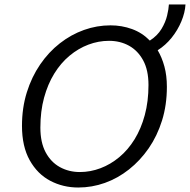

<svg xmlns="http://www.w3.org/2000/svg" viewBox="-20 -821 847 856"><path d="M329 15Q261 15 204 -15Q147 -45 112.5 -106.5Q78 -168 78 -260Q78 -340 99.5 -409Q121 -478 159 -533.5Q197 -589 247 -628Q297 -667 354.5 -687.5Q412 -708 473 -708Q523 -708 568.5 -691.5Q614 -675 648 -640Q682 -662 700 -692Q718 -722 725 -751.5Q732 -781 733 -801H807Q805 -765 788.5 -725.5Q772 -686 745 -652.5Q718 -619 683 -597Q702 -565 713 -524.5Q724 -484 724 -434Q724 -353 702.5 -284Q681 -215 643 -160Q605 -105 555 -65.5Q505 -26 447.5 -5.5Q390 15 329 15ZM336 -54Q383 -54 428 -71Q473 -88 512 -120.5Q551 -153 580 -200Q609 -247 625.5 -308Q642 -369 642 -442Q642 -508 618.5 -551.5Q595 -595 555.5 -617Q516 -639 466 -639Q419 -639 374 -622Q329 -605 290 -572.5Q251 -540 222 -493Q193 -446 176.5 -385.5Q160 -325 160 -252Q160 -186 183.5 -142Q207 -98 247 -76Q287 -54 336 -54Z"/></svg>

Font: Ubuntu Sans
Style: Italic
Weight: 400
Italic angle: -13.5°
Designer: Dalton Maag Ltd
Foundry: Dalton Maag Ltd
Version: Version 1.006